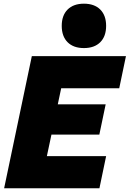

<svg xmlns="http://www.w3.org/2000/svg" viewBox="-20 -1002 690 1022"><path d="M2 0 149.4 -703.1H650.4L614.7 -532.2H305.7L287.6 -446.8H542.5L508.8 -285.6H253.9L229.5 -170.9H544.9L509.3 0ZM426.8 -746.1Q371.1 -746.1 339.8 -777.3Q308.6 -808.6 308.6 -864.3Q308.6 -919.9 339.8 -951.2Q371.1 -982.4 426.8 -982.4Q482.4 -982.4 513.7 -951.2Q544.9 -919.9 544.9 -864.3Q544.9 -808.6 513.7 -777.3Q482.4 -746.1 426.8 -746.1Z"/></svg>

Font: Schibsted Grotesk Black
Style: Italic
Weight: 900
Italic angle: -12°
Designer: Bakken & Baeck AS, Henrik Kongsvoll
Foundry: Schibsted ASA
Version: Version 1.100;gftools[0.9.25]